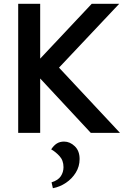

<svg xmlns="http://www.w3.org/2000/svg" viewBox="-20 -701 658 1013"><path d="M76 0V-681H192V0ZM459 0 150 -332V-347L464 -681H609L262 -313L270 -367L613 0ZM259 292 252 261Q287 250 301 228.5Q315 207 315 181Q315 145 293.5 122Q272 99 250 87Q264 66 280 56Q296 46 318 46Q349 46 374.5 70.5Q400 95 400 138Q400 177 380 209.5Q360 242 328 263.5Q296 285 259 292Z"/></svg>

Font: Gabarito Medium
Style: Regular
Weight: 500
Designer: Leandro Assis / Alvaro Franca / Felipe Casaprima
Foundry: Naipe Foundry
Version: Version 1.000